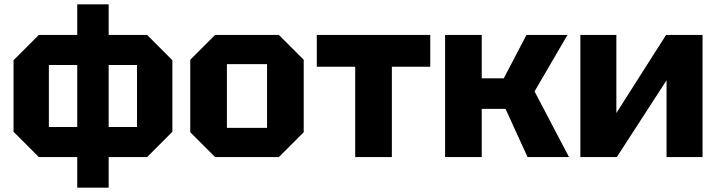

<svg xmlns="http://www.w3.org/2000/svg" viewBox="-20 -720 3288 880"><path d="M42 -116V-444L158 -560H654L770 -444V-116L654 0H158ZM204 -422V-138H608V-422ZM478 140H334V-700H478Z M852 -114V-446L966 -560H1258L1372 -446V-114L1258 0H966ZM1020 -134H1204V-426H1020Z M1776 0V-414H1952V-560H1432V-414H1608V0Z M2020 0V-560H2188V-361H2289L2393 -560H2581L2430 -301L2588 0H2398L2297 -221H2188V0Z M3200 0H3035V-352L2807 0H2640V-560H2805V-202L3033 -560H3200Z"/></svg>

Font: Tektur
Style: Bold
Weight: 700
Designer: Adam Jagosz
Foundry: Adam Jagosz
Version: Version 1.005;gftools[0.9.30]